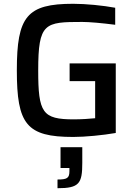

<svg xmlns="http://www.w3.org/2000/svg" viewBox="-20 -716 713 1015"><path d="M367 8C430 8 523 -1 592 -13V-381H348V-287H483V-91C457 -88 408 -85 370 -85C204 -85 182 -120 182 -344C182 -596 217 -600 415 -600C452 -600 520 -594 589 -585V-675C525 -687 433 -696 367 -696C122 -696 69 -629 69 -344C69 -59 120 8 367 8ZM284 233V279C399 279 415 254 415 145V62H300V172H347V189C347 226 334 233 284 233Z"/></svg>

Font: Saira UNSAM Medium
Style: Regular
Weight: 500
Designer: Hector Gatti with collaboration of the Omnibus-Type team
Foundry: Omnibus-Type
Version: Version 0.072;PS 000.072;hotconv 1.0.88;makeotf.lib2.5.64775